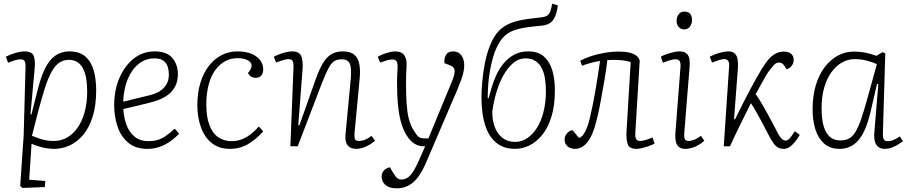

<svg xmlns="http://www.w3.org/2000/svg" viewBox="-20 -797 4947 1046"><path d="M119 -431Q120 -454 114 -464Q108 -474 92 -474Q79 -474 61 -468.5Q43 -463 24 -455L12 -488Q32 -498 49.5 -504Q67 -510 83 -513.5Q99 -517 112 -517Q154 -517 163.5 -493Q173 -469 169 -426L146 -174L151 -173L189 -322Q203 -375 220 -412.5Q237 -450 258 -473Q279 -496 304.5 -506.5Q330 -517 359 -517Q413 -517 445 -489Q477 -461 490.5 -413.5Q504 -366 504 -305Q504 -221 484.5 -160.5Q465 -100 432.5 -61.5Q400 -23 359 -4.5Q318 14 275 14Q241 14 205 4.5Q169 -5 152 -14L139 182L227 189L224 222L103 227L90 216L109 -60ZM355 -471Q325 -471 302 -455Q279 -439 260 -404Q241 -369 223.5 -314Q206 -259 186 -182L154 -57Q171 -50 202.5 -39.5Q234 -29 274 -29Q313 -29 346 -48Q379 -67 403.5 -102.5Q428 -138 441.5 -188Q455 -238 455 -300Q455 -336 450 -367Q445 -398 433.5 -421.5Q422 -445 402.5 -458Q383 -471 355 -471Z M823 -517Q888 -517 918.5 -481.5Q949 -446 949 -394Q949 -354 934.5 -326.5Q920 -299 896 -281Q872 -263 843.5 -252.5Q815 -242 786 -235L652 -203Q654 -160 668 -119.5Q682 -79 712 -53.5Q742 -28 790 -28Q815 -28 837 -34Q859 -40 882 -55.5Q905 -71 932 -96L956 -69Q940 -52 921 -37Q902 -22 881 -10.5Q860 1 835.5 7.5Q811 14 782 14Q720 14 680 -18.5Q640 -51 621 -105.5Q602 -160 602 -225Q602 -305 630 -371Q658 -437 707.5 -477Q757 -517 823 -517ZM900 -390Q900 -412 894 -432.5Q888 -453 871 -466Q854 -479 822 -479Q773 -479 735 -448.5Q697 -418 675.5 -365Q654 -312 651 -243L791 -277Q825 -285 849 -299.5Q873 -314 886.5 -337Q900 -360 900 -390Z M1273 -517Q1320 -517 1351 -503.5Q1382 -490 1398 -468Q1414 -446 1414 -420Q1414 -397 1403 -385Q1392 -373 1373 -373Q1358 -373 1347.5 -380Q1337 -387 1331 -399L1341 -413Q1354 -432 1349.5 -447Q1345 -462 1325 -471Q1305 -480 1273 -480Q1237 -480 1206 -463Q1175 -446 1152 -414Q1129 -382 1116.5 -335Q1104 -288 1104 -228Q1104 -161 1120.5 -116.5Q1137 -72 1168 -50Q1199 -28 1242 -28Q1266 -28 1290 -35.5Q1314 -43 1339.5 -61Q1365 -79 1390 -108L1414 -81Q1394 -59 1373 -41.5Q1352 -24 1330.5 -11.5Q1309 1 1284.5 7.5Q1260 14 1233 14Q1172 14 1132.5 -18.5Q1093 -51 1074 -105.5Q1055 -160 1055 -225Q1055 -291 1071.5 -345Q1088 -399 1117.5 -437.5Q1147 -476 1187 -496.5Q1227 -517 1273 -517Z M2023 -30Q2012 -20 1994.5 -9.5Q1977 1 1958 7.5Q1939 14 1920 14Q1891 14 1875 -4Q1859 -22 1862 -61L1891 -369Q1896 -428 1885 -451Q1874 -474 1842 -474Q1818 -474 1801.5 -464Q1785 -454 1769.5 -425Q1754 -396 1731 -337L1602 0H1562L1579 -432Q1580 -452 1574.5 -463.5Q1569 -475 1552 -475Q1541 -475 1524 -470Q1507 -465 1484 -456L1472 -488Q1483 -494 1501 -501Q1519 -508 1538.5 -512.5Q1558 -517 1572 -517Q1610 -517 1621 -491.5Q1632 -466 1628 -415L1605 -115L1611 -114L1698 -360Q1718 -417 1738.5 -451.5Q1759 -486 1785 -501.5Q1811 -517 1847 -517Q1889 -517 1910.5 -498.5Q1932 -480 1938 -445.5Q1944 -411 1939 -364L1911 -67Q1910 -48 1914 -38.5Q1918 -29 1937 -29Q1952 -29 1968 -35.5Q1984 -42 2004 -57Z M2299 94Q2285 126 2269 151Q2253 176 2234 193.5Q2215 211 2192 220Q2169 229 2141 229Q2101 229 2080 210.5Q2059 192 2059 166Q2059 147 2070 133.5Q2081 120 2104 114L2119 140Q2129 156 2136 165Q2143 174 2150.5 177.5Q2158 181 2166 181Q2187 181 2203.5 169Q2220 157 2236.5 128.5Q2253 100 2273 53L2296 0H2286Q2264 0 2240 -13Q2216 -26 2193 -63Q2174 -95 2163 -137.5Q2152 -180 2147.5 -232Q2143 -284 2143 -346Q2143 -362 2143.5 -377.5Q2144 -393 2145 -407Q2146 -421 2146 -431Q2147 -454 2140 -463.5Q2133 -473 2117 -473Q2100 -473 2083 -467Q2066 -461 2051 -456L2038 -488Q2050 -495 2066.5 -501.5Q2083 -508 2101 -512.5Q2119 -517 2133 -517Q2168 -517 2182.5 -495.5Q2197 -474 2195 -442Q2195 -429 2194 -415.5Q2193 -402 2192.5 -386Q2192 -370 2192 -348Q2192 -282 2195 -236Q2198 -190 2205.5 -157Q2213 -124 2226 -100Q2242 -72 2252 -60Q2262 -48 2273 -45.5Q2284 -43 2299 -43H2314L2437 -341Q2447 -364 2453 -384Q2459 -404 2455.5 -419Q2452 -434 2432 -441L2401 -453Q2399 -479 2410 -498Q2421 -517 2448 -517Q2469 -517 2482.5 -506.5Q2496 -496 2502.5 -479Q2509 -462 2509 -441Q2509 -425 2505.5 -407Q2502 -389 2493.5 -365Q2485 -341 2471 -307Q2457 -273 2436 -226Z M2787 14Q2742 14 2710.5 -2Q2679 -18 2658 -45.5Q2637 -73 2625 -109Q2613 -145 2608 -185.5Q2603 -226 2603 -267Q2603 -299 2607 -348.5Q2611 -398 2621.5 -452Q2632 -506 2651 -553Q2670 -600 2697 -628Q2717 -648 2739.5 -660.5Q2762 -673 2789 -680.5Q2816 -688 2851 -693Q2886 -698 2932 -703Q2959 -706 2970 -720Q2981 -734 2988 -777L3019 -768Q3014 -729 3003.5 -705.5Q2993 -682 2975.5 -671Q2958 -660 2929 -657Q2884 -653 2853 -648.5Q2822 -644 2800 -638Q2778 -632 2762 -624Q2746 -616 2732 -604Q2711 -585 2695 -556Q2679 -527 2668 -491Q2657 -455 2650 -416Q2643 -377 2640 -338Q2637 -299 2637 -263L2642 -262L2659 -322Q2668 -354 2684 -388.5Q2700 -423 2724 -452Q2748 -481 2781 -499Q2814 -517 2858 -517Q2912 -517 2943.5 -489Q2975 -461 2989 -413.5Q3003 -366 3003 -305Q3003 -221 2984 -160.5Q2965 -100 2933.5 -61.5Q2902 -23 2864 -4.5Q2826 14 2787 14ZM2844 -479Q2805 -479 2774 -452Q2743 -425 2720 -382Q2697 -339 2682.5 -288Q2668 -237 2662 -189Q2661 -147 2674 -109Q2687 -71 2715.5 -47.5Q2744 -24 2787 -24Q2822 -24 2852 -44Q2882 -64 2905 -100Q2928 -136 2941 -187.5Q2954 -239 2954 -300Q2954 -336 2949 -368.5Q2944 -401 2931.5 -425.5Q2919 -450 2897.5 -464.5Q2876 -479 2844 -479Z M3141 -466Q3166 -480 3199.5 -491Q3233 -502 3272.5 -509Q3312 -516 3353 -516Q3385 -516 3408.5 -510.5Q3432 -505 3446.5 -494Q3461 -483 3465 -466L3441 -70Q3440 -51 3445.5 -40Q3451 -29 3467 -29Q3478 -29 3495 -33.5Q3512 -38 3535 -48L3546 -15Q3536 -9 3518 -2.5Q3500 4 3480.5 9Q3461 14 3447 14Q3409 14 3400 -11Q3391 -36 3393 -78L3416 -459Q3392 -467 3358 -469.5Q3324 -472 3289 -470Q3283 -419 3272.5 -357.5Q3262 -296 3251 -237.5Q3240 -179 3229 -137Q3209 -57 3179.5 -21.5Q3150 14 3112 14Q3097 14 3084 8Q3071 2 3063.5 -9.5Q3056 -21 3056 -37Q3056 -55 3068 -69.5Q3080 -84 3099 -88L3134 -46Q3152 -49 3168 -80.5Q3184 -112 3194 -156Q3202 -189 3209.5 -227Q3217 -265 3224 -305Q3231 -345 3237 -385.5Q3243 -426 3249 -465Q3227 -462 3196 -453.5Q3165 -445 3151 -439Z M3687 -429Q3689 -451 3683.5 -462.5Q3678 -474 3662 -474Q3648 -474 3630.5 -469Q3613 -464 3592 -455L3580 -488Q3599 -499 3630 -508Q3661 -517 3681 -517Q3709 -517 3721.5 -504.5Q3734 -492 3736.5 -471Q3739 -450 3736 -422L3708 -74Q3706 -48 3711.5 -38.5Q3717 -29 3731 -29Q3746 -29 3762 -35.5Q3778 -42 3799 -57L3817 -30Q3805 -19 3788.5 -9Q3772 1 3753 7.5Q3734 14 3714 14Q3689 14 3676.5 1.5Q3664 -11 3661 -29.5Q3658 -48 3659 -66ZM3666 -683Q3666 -705 3677.5 -719.5Q3689 -734 3708 -734Q3722 -734 3731.5 -728.5Q3741 -723 3745.5 -712.5Q3750 -702 3750 -687Q3750 -668 3739 -652.5Q3728 -637 3707 -637Q3689 -637 3677.5 -650Q3666 -663 3666 -683Z M3979 -148H3985Q4007 -193 4028 -234.5Q4049 -276 4068 -311.5Q4087 -347 4103.5 -376Q4120 -405 4131 -423Q4153 -459 4172 -479Q4191 -499 4210.5 -507.5Q4230 -516 4251 -516Q4277 -516 4290.5 -503.5Q4304 -491 4304 -472Q4304 -453 4293.5 -439Q4283 -425 4266 -419L4253 -439Q4246 -449 4239.5 -452.5Q4233 -456 4223 -456Q4209 -456 4196.5 -443Q4184 -430 4165 -404Q4155 -390 4137 -357Q4119 -324 4097 -284Q4115 -259 4133.5 -227Q4152 -195 4171 -160Q4190 -125 4207 -92Q4215 -75 4222 -63.5Q4229 -52 4235 -45Q4241 -38 4247 -34.5Q4253 -31 4259 -31Q4273 -31 4285.5 -47Q4298 -63 4310 -82L4337 -62Q4322 -37 4307.5 -20Q4293 -3 4279 5.5Q4265 14 4250 14Q4233 14 4219.5 7Q4206 0 4193 -18Q4180 -36 4164 -68Q4150 -96 4133.5 -126.5Q4117 -157 4101 -185.5Q4085 -214 4071 -235Q4048 -190 4025.5 -144Q4003 -98 3985 -60.5Q3967 -23 3957 0H3923L3952 -434Q3954 -454 3947.5 -464.5Q3941 -475 3925 -475Q3914 -475 3898 -470Q3882 -465 3859 -456L3847 -488Q3858 -494 3876 -501Q3894 -508 3913.5 -512.5Q3933 -517 3947 -517Q3971 -517 3983 -505.5Q3995 -494 3998.5 -473.5Q4002 -453 4000 -425Z M4790 -74Q4789 -48 4794.5 -38Q4800 -28 4816 -28Q4833 -28 4849 -35Q4865 -42 4882 -54L4899 -28Q4885 -17 4869 -7.5Q4853 2 4836 8Q4819 14 4800 14Q4780 14 4766.5 4.5Q4753 -5 4747 -24Q4741 -43 4743 -71L4765 -339L4758 -340L4722 -185Q4710 -135 4694.5 -97.5Q4679 -60 4658.5 -35.5Q4638 -11 4612 1.5Q4586 14 4554 14Q4502 14 4469.5 -15Q4437 -44 4422 -92.5Q4407 -141 4407 -201Q4407 -276 4425 -334.5Q4443 -393 4474.5 -433.5Q4506 -474 4546.5 -495Q4587 -516 4632 -516Q4666 -516 4695 -510Q4724 -504 4755 -493L4788 -513L4803 -506ZM4557 -32Q4584 -32 4603.5 -41.5Q4623 -51 4639 -76Q4655 -101 4670.5 -145.5Q4686 -190 4705 -259L4757 -447Q4736 -458 4703 -466.5Q4670 -475 4637 -475Q4600 -475 4567 -456.5Q4534 -438 4509 -403Q4484 -368 4470 -319Q4456 -270 4456 -207Q4456 -146 4468 -107Q4480 -68 4503 -50Q4526 -32 4557 -32Z"/></svg>

Font: Literata ExtraLight
Style: Italic
Weight: 250
Italic angle: -2°
Designer: Latin by Veronika Burian and Jose Scaglione. Greek by Irene Vlachou. Cyrillic by Vera Evstafieva
Foundry: TypeTogether
Version: Version 3.002